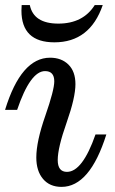

<svg xmlns="http://www.w3.org/2000/svg" viewBox="-25 -729 455 762"><path d="M219.2 12.7Q172.4 12.7 145.8 -18.8Q119.1 -50.3 119.1 -104Q119.1 -167.5 154.8 -269.5Q190.4 -371.6 190.4 -406.2Q190.4 -446.8 153.8 -446.8Q95.2 -446.8 43 -293H-4.9Q58.6 -500 173.8 -500Q218.8 -500 246.6 -472.7Q274.4 -445.3 274.4 -395Q274.4 -341.8 239.3 -242.2Q204.1 -142.6 204.1 -93.8Q204.1 -46.9 240.7 -46.9Q302.2 -46.9 354 -195.3H397Q331.5 12.7 219.2 12.7ZM190.9 -561Q60.1 -561 60.1 -687Q60.1 -697.8 61 -709H93.3Q108.4 -635.3 206.5 -635.3Q304.7 -635.3 351.1 -709H382.8Q332 -561 190.9 -561Z"/></svg>

Font: Munson
Style: Italic
Weight: 400
Italic angle: -12°
Designer: Paul James MIller
Foundry: High-Logic / Made with FontCreator
Version: Version 2.10;May 5, 2019;FontCreator 11.5.0.2430 64-bit